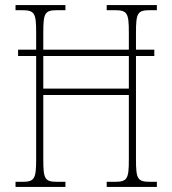

<svg xmlns="http://www.w3.org/2000/svg" viewBox="-20 -734 676 754"><path d="M41 0H237V-20H205C156 -20 150 -31 150 -108V-361H486V-108C486 -31 480 -20 430 -20H399V0H596V-20H570C520 -20 514 -31 514 -108V-514H586V-539H514V-606C514 -683 520 -694 570 -694H596V-714H399V-694H430C480 -694 486 -683 486 -606V-539H150V-606C150 -683 156 -694 205 -694H237V-714H41V-694H65C116 -694 122 -683 122 -606V-539H51V-514H122V-108C122 -31 115 -20 67 -20H41ZM150 -386V-514H486V-386Z"/></svg>

Font: Noto Serif Bengali Condensed Thin
Style: Regular
Weight: 100
Width: 3
Designer: Juan Bruce, Universal Thirst, Indian Type Foundry and the Monotype Design Team.
Foundry: Monotype Imaging Inc.
Version: Version 2.003